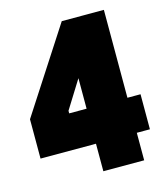

<svg xmlns="http://www.w3.org/2000/svg" viewBox="-106 -782 745 863"><g transform="rotate(-15 266.5 -350.0)"><path d="M268 0V-128H10V-311L262 -700H458V-291H519V-128H458V0ZM268 -291V-433L187 -303V-291Z"/></g></svg>

Font: Phudu Light Black
Style: Regular
Weight: 900
Version: Version 1.005;gftools[0.9.23]